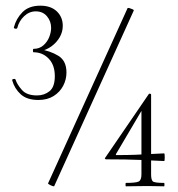

<svg xmlns="http://www.w3.org/2000/svg" viewBox="-20 -655 627 676"><path d="M119 -474 118 -482Q157 -476 185.5 -458.5Q214 -441 214 -400Q214 -375 202.5 -353Q191 -331 169 -317Q147 -303 115 -303Q75 -303 53 -323Q31 -343 23 -372Q22 -376 28 -377Q34 -378 35 -374Q40 -358 57 -338.5Q74 -319 110 -319Q136 -319 154.5 -334Q173 -349 173 -387Q173 -426 151.5 -448.5Q130 -471 98 -471Q96 -471 96 -477Q96 -483 98 -483Q119 -483 133 -495.5Q147 -508 153.5 -525Q160 -542 160 -557Q160 -580 145.5 -597.5Q131 -615 106 -615Q83 -615 65 -598Q47 -581 41 -557Q40 -553 34 -554Q28 -555 29 -559Q37 -590 59.5 -612.5Q82 -635 122 -635Q159 -635 180 -615Q201 -595 201 -564Q201 -543 190.5 -524.5Q180 -506 162 -492.5Q144 -479 119 -474ZM171 0Q171 2 165 0Q159 -2 154 -5Q149 -8 149 -9L429 -626Q430 -628 435.5 -626.5Q441 -625 446.5 -622.5Q452 -620 451 -618ZM512 -41Q512 -22 518 -16.5Q524 -11 558 -11Q559 -11 559 -5Q559 1 558 1Q545 1 531.5 0.5Q518 0 499 0Q477 0 458 0.5Q439 1 423 1Q422 1 422 -5Q422 -11 423 -11Q459 -11 468.5 -16Q478 -21 478 -41V-276L493 -290L388 -112Q387 -109 390 -109Q429 -109 455.5 -110Q482 -111 505.5 -112.5Q529 -114 558 -115Q560 -115 560 -101.5Q560 -88 558 -88Q518 -90 472 -92Q426 -94 353 -94Q352 -94 350 -96Q348 -98 350 -99L504 -324Q506 -326 509 -325Q512 -324 512 -322Z"/></svg>

Font: Cormorant Garamond Light Light
Style: Regular
Weight: 300
Version: Version 4.001